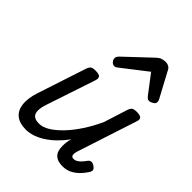

<svg xmlns="http://www.w3.org/2000/svg" viewBox="-236 -971 1119 1119"><g transform="rotate(45 323.0 -412.0)"><path d="M172 16Q121 16 91.5 -7.5Q62 -31 56.5 -75.5Q51 -120 71 -182L170 -483Q177 -503 186.5 -509Q196 -515 215 -515Q247 -515 255 -505.5Q263 -496 257 -476L155 -170Q144 -137 144 -112.5Q144 -88 158 -75.5Q172 -63 204 -63Q233 -63 266.5 -83.5Q300 -104 335 -140.5Q370 -177 403 -227Q436 -277 464 -338L510 -483Q517 -503 526.5 -509Q536 -515 555 -515Q586 -515 594.5 -505.5Q603 -496 596 -476L477 -111Q472 -97 471 -85Q470 -73 474.5 -66.5Q479 -60 490 -60Q503 -60 514.5 -67Q526 -74 536.5 -85.5Q547 -97 556 -110Q563 -120 574 -122Q585 -124 600 -114Q615 -104 616.5 -94.5Q618 -85 612 -75Q602 -58 583 -36.5Q564 -15 537 0.5Q510 16 476 16Q442 16 423 4Q404 -8 397.5 -27Q391 -46 391 -68.5Q391 -91 395 -113L401 -132Q375 -97 347 -69.5Q319 -42 289.5 -23Q260 -4 230.5 6Q201 16 172 16ZM276 -610Q263 -610 253.5 -621Q244 -632 244 -644Q244 -653 248 -659Q252 -665 256 -669L414 -818Q428 -831 442 -835.5Q456 -840 472 -840Q485 -840 496.5 -833.5Q508 -827 514 -814L596 -661Q600 -654 601 -649Q602 -644 602 -639Q602 -627 587.5 -618.5Q573 -610 563 -610Q553 -610 547.5 -615Q542 -620 537 -626L451 -739L304 -625Q298 -621 291 -615.5Q284 -610 276 -610Z"/></g></svg>

Font: Playwrite SK
Style: Regular
Weight: 400
Designer: Veronika Burian, José Scaglione
Foundry: TypeTogether
Version: Version 1.002